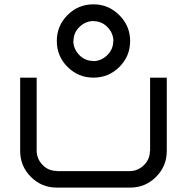

<svg xmlns="http://www.w3.org/2000/svg" viewBox="-20 -853 856 873"><path d="M571.7 -75Q607.5 -75.8 634.6 -102.5Q661.7 -129.2 661.7 -166.7H662.5V-500H738.3V-166.7Q738.3 -97.5 689.6 -48.8Q640.8 0 571.7 0H238.3Q169.2 0 120.4 -48.8Q71.7 -97.5 71.7 -166.7V-500H146.7V-166.7Q147.5 -130 173.8 -102.9Q200 -75.8 238.3 -75.8V-75ZM405 -833.3Q473.3 -833.3 522.5 -784.2Q571.7 -735 571.7 -666.7Q571.7 -597.5 522.9 -548.8Q474.2 -500 405 -500Q335.8 -500 287.1 -548.8Q238.3 -597.5 238.3 -666.7Q238.3 -735.8 287.1 -784.6Q335.8 -833.3 405 -833.3ZM405 -575Q440.8 -575.8 467.9 -602.5Q495 -629.2 495 -666.7H495.8Q495 -702.5 468.8 -729.6Q442.5 -756.7 405 -756.7V-757.5Q368.3 -756.7 341.2 -730.4Q314.2 -704.2 314.2 -666.7H313.3Q314.2 -630 340.4 -602.9Q366.7 -575.8 405 -575.8Z"/></svg>

Font: 0xA000-Squarish
Style: Squareish
Weight: 400
Version: Version 0.1